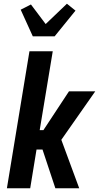

<svg xmlns="http://www.w3.org/2000/svg" viewBox="-20 -1010 540 1030"><path d="M156 -815 91 -958 146 -986 225 -881 339 -990 385 -953 273 -815ZM17 0 138 -735H263L193 -312H213L350 -520H491L309 -260L405 0H277L208 -208H176L142 0Z"/></svg>

Font: Iosevka SS18 Extrabold
Style: Italic
Weight: 800
Italic angle: -9°
Monospace: yes
Designer: Belleve Invis
Foundry: Belleve Invis
Version: Version 25.1.1; ttfautohint (v1.8.4)